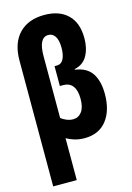

<svg xmlns="http://www.w3.org/2000/svg" viewBox="-146 -837 792 1149"><g transform="rotate(-15 250.0 -262.5)"><path d="M35 -540Q35 -647 91.5 -706Q148 -765 248 -765Q341 -765 393 -714.5Q445 -664 445 -569Q445 -506 420 -461Q395 -416 341 -405V-401Q413 -391 445 -343Q477 -295 477 -215Q477 -112 429 -51Q381 10 292 10Q259 10 230.5 1.5Q202 -7 181 -20V240H35ZM255 -117Q288 -117 308.5 -144Q329 -171 329 -224Q329 -277 308.5 -303.5Q288 -330 250 -330H229V-453H243Q271 -453 284.5 -479Q298 -505 298 -548Q298 -596 282.5 -619.5Q267 -643 241 -643Q181 -643 181 -528V-145Q192 -135 213 -126Q234 -117 255 -117Z"/></g></svg>

Font: Noto Sans Mono ExtraCondensed Black
Style: Regular
Weight: 900
Width: 2
Designer: Monotype Design Team
Foundry: Monotype Imaging Inc.
Version: Version 2.014